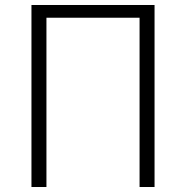

<svg xmlns="http://www.w3.org/2000/svg" viewBox="-20 -749 745 769"><path d="M106 0H166V-678H539V0H599V-729H106Z"/></svg>

Font: Spoqa Han Sans Neo Light
Style: Regular
Weight: 300
Designer: [Spoqa Han Sans Neo] Dong-huui Kim ___ Younghwa Kang ___ Yujin Lee ___ [Noto Sans] Ryoko NISHIZUKA ____ (kana & ideograp
Foundry: Spoqa (http://www.spoqa-han-sans.com)
Version: Version 1.100;hotconv 1.0.109;makeotfexe 2.5.65596